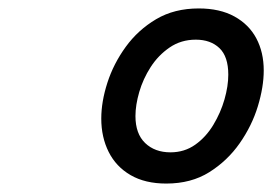

<svg xmlns="http://www.w3.org/2000/svg" viewBox="-20 -1045 645 455"><path d="M374 -610Q324 -610 289.5 -630Q255 -650 237.5 -685Q220 -720 220 -764Q220 -804 234.5 -849Q249 -894 278 -934Q307 -974 350 -999.5Q393 -1025 451 -1025Q501 -1025 535.5 -1006Q570 -987 587.5 -954Q605 -921 605 -878Q605 -839 591 -793Q577 -747 548 -705.5Q519 -664 476 -637Q433 -610 374 -610ZM384 -684Q417 -684 442.5 -702Q468 -720 485.5 -749Q503 -778 512 -809.5Q521 -841 521 -868Q521 -911 500 -931Q479 -951 444 -951Q409 -951 382 -932.5Q355 -914 337 -886Q319 -858 310 -827Q301 -796 301 -770Q301 -728 324 -706Q347 -684 384 -684Z"/></svg>

Font: Playwrite AU TAS
Style: Regular
Weight: 400
Designer: Veronika Burian, José Scaglione
Foundry: TypeTogether
Version: Version 1.002